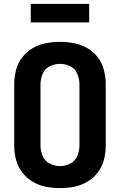

<svg xmlns="http://www.w3.org/2000/svg" viewBox="-20 -958 616 986"><path d="M288 8Q325 8 361 1Q397 -6 429 -25Q461 -44 483 -73.5Q505 -103 514 -138.5Q523 -174 523 -210V-525Q523 -561 514 -597Q505 -633 483 -662.5Q461 -692 429 -710.5Q397 -729 361 -736Q325 -743 288 -743Q252 -743 215.5 -736Q179 -729 147.5 -710.5Q116 -692 93.5 -662.5Q71 -633 62 -597Q53 -561 53 -525V-210Q53 -174 62 -138.5Q71 -103 93.5 -73.5Q116 -44 147.5 -25Q179 -6 215.5 1Q252 8 288 8ZM288 -105Q261 -105 235.5 -118Q210 -131 199 -157Q188 -183 188 -210V-525Q188 -552 199 -578.5Q210 -605 235.5 -617.5Q261 -630 288 -630Q316 -630 341 -617.5Q366 -605 377 -578.5Q388 -552 388 -525V-210Q388 -183 377 -157Q366 -131 341 -118Q316 -105 288 -105ZM138 -843H438V-938H138Z"/></svg>

Font: Iosevka Sparkle Extrabold
Style: Regular
Weight: 800
Designer: Belleve Invis
Foundry: Belleve Invis
Version: Version 4.5.0; ttfautohint (v1.8.3)